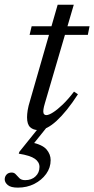

<svg xmlns="http://www.w3.org/2000/svg" viewBox="-64 -556 408 834"><path d="M64.5 -404.5 73.5 -442H325L317.5 -404.5ZM131 -107.5Q128.5 -99.5 127 -93Q125.5 -86.5 124.8 -81.5Q124 -76.5 124 -72.5Q124 -64 127.5 -60Q131 -56 137 -56Q148 -56 166.5 -67.8Q185 -79.5 208.5 -102Q232 -124.5 257.5 -158L274.5 -146.5Q250 -108.5 226.8 -79.8Q203.5 -51 181.8 -31Q160 -11 140 -1Q120 9 102 9Q80.5 9 67 -3.5Q53.5 -16 53.5 -46.5Q53.5 -59.5 56.2 -77.2Q59 -95 67 -120.5L186.5 -535.5H256.5ZM13.5 259Q-17 259 -30.2 247.8Q-43.5 236.5 -43.5 223Q-43.5 211 -35.5 202.2Q-27.5 193.5 -13 193.5Q-2 193.5 5 201.8Q12 210 20.5 218.2Q29 226.5 45.5 226.5Q73 226.5 90.2 210.2Q107.5 194 107.5 169Q107.5 148 87.5 133.8Q67.5 119.5 17.5 111.5L20 103.5L121 -22H154.5L54 103L69.5 61.5Q120 72 138 93Q156 114 156 139.5Q156 172.5 136.5 199.5Q117 226.5 85 242.8Q53 259 13.5 259Z"/></svg>

Font: Newsreader 28pt
Style: Italic
Weight: 400
Italic angle: -17°
Version: Version 1.003